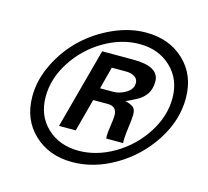

<svg xmlns="http://www.w3.org/2000/svg" viewBox="-107 -860 1081 998"><g transform="rotate(15 433.5 -361.0)"><path d="M847.7 -459Q847.7 -339.8 776.4 -229.5Q705.1 -119.1 592.3 -52.7Q479.5 13.7 361.3 13.7Q236.3 13.7 155.3 -63Q74.2 -139.6 74.2 -263.7Q74.2 -352.5 117.2 -439.9Q160.2 -527.3 228 -591.8Q295.9 -656.2 384.8 -696.3Q473.6 -736.3 561.5 -736.3Q686.5 -736.3 767.1 -659.7Q847.7 -583 847.7 -459ZM780.3 -441.4Q780.3 -543 713.4 -606.4Q646.5 -669.9 543.9 -669.9Q446.3 -669.9 353 -615.2Q259.8 -560.5 200.7 -469.2Q141.6 -377.9 141.6 -280.3Q141.6 -177.7 208.5 -114.7Q275.4 -51.8 377.9 -51.8Q475.6 -51.8 568.8 -106.4Q662.1 -161.1 721.2 -252.4Q780.3 -343.8 780.3 -441.4ZM671.9 -502Q671.9 -481.4 667 -464.4Q662.1 -447.3 653.8 -435.1Q645.5 -422.9 633.8 -412.1Q622.1 -401.4 608.4 -394Q594.7 -386.7 579.6 -378.9Q564.5 -371.1 547.9 -364.3Q573.2 -358.4 589.4 -347.7Q605.5 -336.9 605.5 -306.6Q605.5 -284.2 598.1 -231.9Q590.8 -179.7 592.8 -150.4H502Q501 -155.3 501 -166Q501 -184.6 506.8 -221.7Q512.7 -258.8 512.7 -277.3Q512.7 -326.2 462.9 -326.2H384.8L337.9 -150.4H248L364.3 -583H532.2Q671.9 -583 671.9 -502ZM576.2 -467.8Q576.2 -491.2 557.1 -502.4Q538.1 -513.7 512.7 -513.7H434.6L403.3 -394.5H474.6Q508.8 -394.5 542.5 -415Q576.2 -435.5 576.2 -467.8Z"/></g></svg>

Font: FreeUniversal
Style: BoldItalic
Weight: 700
Italic angle: -11°
Version: Version 1.001 March 22, 2017